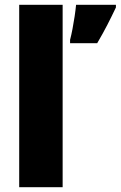

<svg xmlns="http://www.w3.org/2000/svg" viewBox="-20 -780 503 800"><path d="M241 0H60V-760H241ZM463 -749Q445 -711 427 -676Q409 -641 385 -600H272V-614Q277 -633 282 -659Q287 -685 291 -712Q295 -739 297 -760H463Z"/></svg>

Font: Noto Sans Malayalam SemiCondensed Black
Style: Regular
Weight: 900
Width: 4
Designer: Jelle Bosma - Monotype Design Team
Foundry: Monotype Imaging Inc.
Version: Version 2.104; ttfautohint (v1.8.4.7-5d5b)